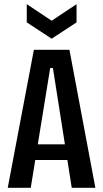

<svg xmlns="http://www.w3.org/2000/svg" viewBox="-20 -898 494 918"><path d="M17 0 142 -660H312L436 0H323L233 -573H220L127 0ZM110 -133V-208H348V-133ZM108 -878 227 -799 346 -878V-791L227 -713L108 -791Z"/></svg>

Font: Bricolage Grotesque Condensed Medium
Style: Regular
Weight: 500
Width: 3
Designer: Mathieu Triay
Foundry: Atelier Triay
Version: Version 1.000;gftools[0.9.30]